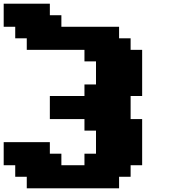

<svg xmlns="http://www.w3.org/2000/svg" viewBox="-20 -895 915 1040"><path d="M125 125H625V62.5H687.5V0H750V-250H687.5V-375H750V-625H687.5V-687.5H625V-750H312.5V-812.5H250V-875H0V-750H62.5V-687.5H125V-625H437.5V-562.5H500V-437.5H437.5V-375H250V-250H437.5V-187.5H500V-62.5H437.5V0H312.5V-62.5H250V-125H0V0H62.5V62.5H125Z"/></svg>

Font: Faithful 32x
Style: Bold
Weight: 400
Foundry: Faithful Resource Pack
Version: Version 1.0; January 27, 2023